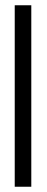

<svg xmlns="http://www.w3.org/2000/svg" viewBox="-20 -640 180 730"><path d="M36 70H99V-620H36Z"/></svg>

Font: Charger Sport
Style: LitNrw
Weight: 300
Designer: Jasper
Foundry: Cannot Into Space Fonts
Version: Version 1.1